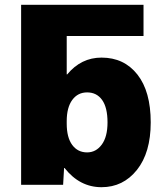

<svg xmlns="http://www.w3.org/2000/svg" viewBox="-20 -770 686 800"><path d="M258 -460H260Q318 -530 403 -530Q497 -530 552.5 -459.5Q608 -389 608 -260Q608 -134 550.5 -62Q493 10 403 10Q312 10 249 -70H247L243 0H68V-750H578V-620H258ZM428 -260Q428 -322 405.5 -353.5Q383 -385 343 -385Q304 -385 281 -353.5Q258 -322 258 -265V-255Q258 -197 281 -166Q304 -135 343 -135Q380 -135 404 -167.5Q428 -200 428 -260Z"/></svg>

Font: M PLUS 1p Black
Style: Regular
Weight: 900
Version: Version 1.061